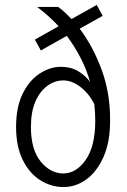

<svg xmlns="http://www.w3.org/2000/svg" viewBox="-20 -748 515 776"><path d="M45 -235Q45 -315 71.5 -369Q98 -423 140 -450.5Q182 -478 226 -478Q266 -478 295.5 -460.5Q325 -443 344 -417Q330 -467 306 -513.5Q282 -560 250 -603L145 -544L121 -588L217 -642Q178 -684 130 -720H215Q229 -710 242.5 -697.5Q256 -685 269 -671L371 -728L395 -684L302 -632Q356 -561 391 -465.5Q426 -370 425 -260Q425 -173 398 -113Q371 -53 328.5 -22.5Q286 8 236 8Q187 8 143 -19.5Q99 -47 72 -101.5Q45 -156 45 -235ZM105 -235Q105 -143 144.5 -95Q184 -47 236 -47Q288 -47 326.5 -102Q365 -157 365 -260Q365 -277 364 -294.5Q363 -312 361 -328Q338 -372 304 -397.5Q270 -423 236 -423Q202 -423 172 -401.5Q142 -380 123.5 -338.5Q105 -297 105 -235Z"/></svg>

Font: Radio Canada Condensed Light
Style: Regular
Weight: 300
Width: 3
Designer: Charles Daoud, Etienne Aubert Bonn, Alexandre Saumier Demers, Jacques Le Bailly
Foundry: Radio-Canada
Version: Version 2.104; ttfautohint (v1.8.4.7-5d5b);gftools[0.9.28.de